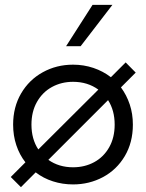

<svg xmlns="http://www.w3.org/2000/svg" viewBox="-20 -751 603 793"><path d="M127.4 -39.1 66.4 22 24.4 -20 85 -80.6Q60.5 -111.8 47.4 -151.4Q34.2 -190.9 34.2 -236.3Q34.2 -308.6 67.1 -365Q100.1 -421.4 156.7 -452.6Q213.4 -483.9 281.7 -483.9Q325.7 -483.9 365.7 -470.5Q405.8 -457 438 -432.1L499 -493.2L540.5 -451.2L479.5 -390.1Q502.9 -358.4 515.9 -319.6Q528.8 -280.8 528.8 -236.3Q528.8 -162.6 495.4 -106.2Q461.9 -49.8 405.3 -19.5Q348.6 10.7 281.7 10.7Q238.3 10.7 198.7 -2Q159.2 -14.6 127.4 -39.1ZM138.2 -133.8 386.2 -380.9Q341.8 -413.1 281.7 -413.1Q233.9 -413.1 194.8 -391.8Q155.8 -370.6 132.8 -330.3Q109.9 -290 109.9 -236.3Q109.9 -176.8 138.2 -133.8ZM281.7 -60.1Q330.1 -60.1 369.1 -81.3Q408.2 -102.5 430.9 -142.6Q453.6 -182.6 453.6 -236.3Q453.6 -294.9 426.3 -337.4L179.7 -90.8Q223.1 -60.1 281.7 -60.1ZM362.3 -731H444.3L313 -560.1H252.9Z"/></svg>

Font: Glacial Indifference
Style: Regular
Weight: 400
Designer: Alfredo Marco Pradil
Foundry: Alfredo Marco Pradil
Version: Version 1.312